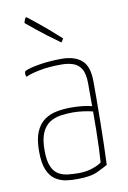

<svg xmlns="http://www.w3.org/2000/svg" viewBox="-83 -763 549 824"><g transform="rotate(-10 191.5 -351.0)"><path d="M190 10Q163 11 137.5 7Q112 3 91 -11Q70 -25 57.5 -54.5Q45 -84 45 -135Q45 -189 59 -221Q73 -253 97 -269.5Q121 -286 151 -291.5Q181 -297 212 -297Q238 -297 261.5 -294.5Q285 -292 303 -287Q303 -287 303 -305.5Q303 -324 303 -347.5Q303 -371 303 -385Q303 -428 290 -449.5Q277 -471 254.5 -478.5Q232 -486 204 -486Q147 -486 106 -477.5Q65 -469 48 -460Q46 -464 45 -466.5Q44 -469 44 -473Q44 -478 45 -481.5Q46 -485 49 -486Q66 -495 111.5 -502.5Q157 -510 209 -510Q265 -510 296 -483.5Q327 -457 327 -389V-323Q327 -266 326 -213.5Q325 -161 324 -114.5Q323 -68 321 -28Q309 -21 277.5 -5.5Q246 10 190 10ZM197 -14Q231 -14 259 -24Q287 -34 297 -43Q299 -70 300.5 -107Q302 -144 302.5 -185Q303 -226 303 -264Q284 -269 260 -272Q236 -275 217 -275Q189 -275 162.5 -271Q136 -267 115 -253.5Q94 -240 81.5 -212Q69 -184 69 -136Q69 -91 79.5 -66Q90 -41 108.5 -30Q127 -19 150 -16.5Q173 -14 197 -14ZM221 -579Q193 -599 167 -618.5Q141 -638 121.5 -654Q102 -670 90.5 -679.5Q79 -689 79 -689Q79 -689 82.5 -700.5Q86 -712 92 -712Q92 -712 104 -702.5Q116 -693 136.5 -676.5Q157 -660 181.5 -639Q206 -618 231 -595Q231 -595 228.5 -591Q226 -587 223.5 -583Q221 -579 221 -579Z"/></g></svg>

Font: Yanone Kaffeesatz ExtraLight ExtraLight
Style: Regular
Weight: 250
Version: Version 2.003